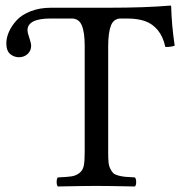

<svg xmlns="http://www.w3.org/2000/svg" viewBox="-20 -673 657 695"><path d="M239.3 -606H163.6Q80.1 -606 79.6 -564Q79.6 -554.2 85.9 -536.6Q86.9 -533.2 88.9 -526.9Q92.8 -513.7 92.8 -507.8Q92.8 -498.5 89.4 -490.7Q85.9 -482.9 79.8 -477.3Q73.7 -471.7 65.7 -468.8Q57.6 -465.8 48.8 -465.8Q30.8 -465.8 16.8 -477.5Q2.9 -489.3 2.9 -516.1Q2.9 -536.6 12.5 -558.1Q22 -579.6 40.3 -599.6Q58.6 -619.6 91.1 -632.3Q123.5 -645 164.6 -645H372.6Q505.9 -645 596.7 -652.8Q599.6 -652.8 599.6 -649.9Q601.1 -583.5 612.3 -507.8Q601.1 -502.9 578.6 -502.9Q570.3 -540.5 551.3 -563.7Q532.2 -586.9 505.4 -596.4Q478.5 -606 439.5 -606H417.5Q391.6 -606 381.6 -580.6Q371.6 -555.2 371.6 -503.9V-122.1Q371.6 -100.6 372.8 -86.7Q374 -72.8 379.2 -62.3Q384.3 -51.8 389.9 -46.4Q395.5 -41 408.2 -37.6Q420.9 -34.2 433.3 -33Q445.8 -31.7 468.3 -30.8Q472.7 -26.4 472.9 -14.4Q473.1 -2.4 468.3 2Q368.2 0 329.6 0Q287.6 0 189.5 2Q185.1 -2.4 185.1 -14.4Q185.1 -26.4 189.5 -30.8Q223.6 -32.2 239.3 -34.7Q254.9 -37.1 267.3 -46.6Q279.8 -56.2 283.2 -73Q286.6 -89.8 286.6 -122.1V-506.8Q286.6 -556.2 276.1 -581.1Q265.6 -606 239.3 -606Z"/></svg>

Font: Linux Libertine Capitals
Style: Small Caps
Weight: 400
Designer: Philipp H. Poll
Foundry: Philipp H. Poll
Version: Version 5.1.3